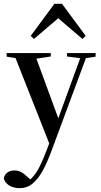

<svg xmlns="http://www.w3.org/2000/svg" viewBox="-30 -733 527 1006"><path d="M72 253Q56 253 39 248Q22 243 9 232Q-4 221 -10 203Q-8 184 7.5 172Q23 160 45 160Q64 160 80.5 168.5Q97 177 115 195L137 215L125 224H106Q129 210 147 188Q165 166 181 133Q197 100 214 55L247 -31L248 -37L330 -263L400 -455H430L240 57Q218 117 194 161Q170 205 140.5 229Q111 253 72 253ZM231 26 41 -455H150L284 -90L254 -25ZM5 -436V-455H236V-437L142 -423H86ZM321 -437V-455H471V-436L409 -427H398ZM402 -529 252 -657H298L148 -529L131 -545L255 -713H295L419 -545Z"/></svg>

Font: Source Serif 4 60pt SemiBold
Style: Regular
Weight: 600
Version: Version 4.004;hotconv 1.0.116;makeotfexe 2.5.65601